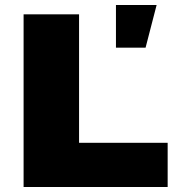

<svg xmlns="http://www.w3.org/2000/svg" viewBox="-20 -745 707 765"><path d="M74 0V-688H295V-176H648V0ZM442 -555V-725H604L560 -555Z"/></svg>

Font: Archivo SemiBold Black
Style: Regular
Weight: 900
Version: Version 2.001